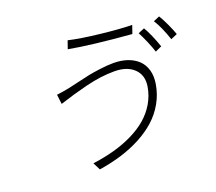

<svg xmlns="http://www.w3.org/2000/svg" viewBox="-127 -909 1248 1111"><g transform="rotate(-20 497.5 -353.0)"><path d="M827.8 -649.9Q856.9 -600.5 885.7 -518.1L845.9 -500Q837.4 -528.1 820.8 -566.8Q804.3 -605.5 789.1 -633.9ZM933.2 -685Q948.9 -660.2 966.8 -621.4Q984.7 -582.7 994.7 -554L954.9 -536.9Q926.8 -620 895.6 -669ZM731.9 -326Q742.9 -393.5 700.8 -434.3Q658.7 -475.1 580.6 -475.1Q538.7 -475.1 495.2 -469.5Q451.7 -463.8 403.1 -451.7Q354.4 -439.6 320.1 -429.7Q285.9 -419.7 230.5 -402L223.4 -460.9Q267.4 -466.3 303.6 -474.1Q310.7 -475.5 359.6 -487Q408.4 -498.6 435.7 -504.3Q463.1 -509.9 509.1 -516Q555 -522 592.3 -522Q639.6 -522 677.7 -508.9Q715.9 -495.7 741.8 -471.1Q767.8 -446.4 778.6 -408.6Q789.4 -370.7 781.6 -323.9Q771.7 -263.5 742.4 -211.8Q713.1 -160.2 669.9 -121.3Q626.8 -82.4 569.2 -51.8Q511.7 -21.3 447.3 -1.6Q382.8 18.1 308.9 29.8L285.5 -16Q356.5 -25.6 418.3 -42.6Q480.1 -59.7 534.3 -86.1Q588.4 -112.6 628.7 -147Q669 -181.5 696 -226.9Q723 -272.4 731.9 -326ZM388.8 -736.2Q457.4 -719.8 578.3 -706.3Q699.2 -692.8 770.6 -692.1L753.2 -642Q505 -662.3 371.8 -687.1Z"/></g></svg>

Font: Karasuma Gothic
Style: Light Italic
Weight: 300
Italic angle: 9.39998°
Designer: Rasmus Andersson / Ryoko Nishizuka
Foundry: rsms
Version: Version 1.00